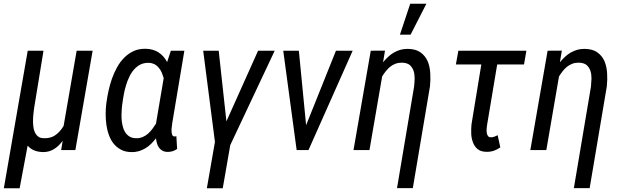

<svg xmlns="http://www.w3.org/2000/svg" viewBox="-37 -798 3314 1021"><path d="M144.5 -223.6 194.3 -528.3H110.4L-16.6 203.1H67.4L109.9 -23.4C121.1 -11.2 133.3 -2.4 147.5 2.9C161.1 7.8 176.3 10.3 192.4 10.7C203.6 10.7 214.4 9.3 224.6 6.3C234.4 3.4 243.7 -1 252 -6.3C260.3 -11.7 268.6 -18.1 275.9 -25.4C283.2 -32.7 290 -40.5 296.4 -49.3L288.1 0H363.8L455.6 -528.3H370.6L301.3 -128.4C289.1 -107.9 274.9 -91.8 257.8 -79.6C240.7 -67.4 219.7 -62 194.8 -63C182.6 -63.5 172.4 -66.4 165 -72.8C157.7 -78.6 151.9 -86.4 147.9 -95.7C143.6 -105 141.1 -115.2 140.1 -127C138.7 -138.2 138.2 -149.9 138.7 -162.1C139.2 -173.8 139.6 -185.1 141.1 -195.8Z M878.9 -143.1 943.4 -528.3H871.6L851.6 -467.8C840.3 -490.2 824.7 -507.3 805.7 -519.5C786.6 -531.7 764.2 -538.1 738.8 -538.6C714.8 -539.1 693.4 -535.2 674.3 -526.9C655.3 -518.1 638.7 -506.3 624 -491.7C608.9 -476.6 596.2 -459.5 585.4 -439.9C574.7 -420.4 565.4 -399.9 558.1 -378.9C550.8 -357.4 544.4 -335.9 540 -314.5C535.2 -293 531.7 -272.9 529.3 -253.9L527.8 -243.2C525.9 -227.1 524.9 -209.5 524.9 -190.4C524.9 -171.4 526.4 -152.8 528.8 -134.3C531.2 -115.7 535.6 -97.7 542 -80.6C547.9 -63.5 556.2 -47.9 566.9 -34.7C577.1 -21.5 590.3 -10.7 606 -2.4C621.1 6.3 639.6 10.3 661.1 10.7C675.3 11.2 689 9.3 701.2 5.9C713.4 2.4 725.1 -2.9 735.8 -9.3C746.6 -15.6 756.8 -23.4 766.1 -32.7C775.4 -42 784.2 -51.8 792.5 -62.5C793.5 -52.7 795.4 -43.5 797.9 -35.2C800.3 -26.4 804.2 -18.6 809.1 -12.2C814 -5.4 820.3 0 828.1 3.9C835.4 7.8 844.7 9.8 855.5 9.8C864.7 9.8 873.5 8.3 881.3 5.9C889.2 3.4 897 -0.5 904.8 -5.9L900.9 -73.7C899.4 -73.2 897.5 -73.2 896 -72.8C894 -72.3 892.1 -72.3 890.6 -72.3C884.3 -72.8 880.4 -75.7 878.4 -82C876 -88.4 875 -95.2 875 -103.5C875 -111.3 875.5 -119.1 877 -127ZM612.8 -240.7 614.3 -251C615.7 -263.7 618.2 -277.8 621.1 -293.9C623.5 -309.6 627.4 -325.2 632.3 -341.3C636.7 -357.4 642.6 -372.6 649.9 -387.7C656.7 -402.8 665 -416 675.3 -427.7C685.1 -439 696.8 -448.2 710 -455.1C723.1 -461.4 738.3 -464.4 755.4 -463.9C766.6 -463.4 776.9 -460.4 785.6 -456.1C793.9 -451.2 801.3 -444.8 807.6 -437.5C814 -430.2 818.8 -421.4 823.2 -412.1C827.1 -402.3 830.6 -392.6 833.5 -382.8L793 -143.6L793.5 -142.1C787.1 -132.3 780.8 -122.6 773.9 -113.3C766.6 -103.5 758.8 -94.7 750.5 -87.4C741.7 -79.6 731.9 -73.7 721.7 -69.3C710.9 -64.9 699.2 -62.5 686.5 -63C671.9 -63.5 659.7 -66.4 650.4 -72.8C641.1 -79.1 633.3 -86.9 627.4 -96.7C621.6 -106.4 617.2 -117.7 614.7 -130.4C611.8 -142.6 609.9 -155.3 609.4 -168.5C608.9 -181.6 608.9 -194.3 609.9 -207C610.4 -219.2 611.3 -230.5 612.8 -240.7Z M1335.4 -528.3 1167 -152.8 1126 -528.3H1043.5L1106 -43.5L1063 203.1H1147.5L1187.5 -26.4L1423.8 -528.3Z M1749.5 -528.3 1590.8 -132.3 1552.2 -528.3H1469.2L1540.5 0H1603.5L1838.4 -528.3Z M2230.5 -778.3H2144.5L2089.8 -613.8H2146.5ZM2000 -466.8 2010.3 -528.8 1934.6 -528.3 1842.8 0H1927.7L1995.1 -391.1C2001 -400.9 2007.3 -410.2 2014.6 -419.4C2021.5 -428.2 2029.3 -436 2037.6 -442.9C2045.9 -449.7 2055.7 -455.1 2065.9 -459C2076.2 -462.9 2087.4 -464.8 2099.6 -464.8C2117.7 -464.4 2131.8 -460.4 2141.6 -452.6C2150.9 -444.3 2157.7 -434.1 2162.1 -421.9C2166 -409.7 2168 -396 2168 -380.9C2167.5 -365.7 2166.5 -351.6 2165 -337.4L2074.2 202.6H2158.2L2249.5 -338.9C2252 -362.3 2252.4 -385.7 2251 -409.2C2249.5 -432.6 2245.1 -454.1 2236.8 -473.1C2228.5 -492.2 2215.8 -507.3 2199.2 -519.5C2182.1 -531.7 2159.7 -537.6 2131.3 -538.1C2117.2 -538.1 2104.5 -536.6 2092.3 -533.2C2080.1 -529.8 2068.4 -524.9 2057.6 -518.6C2046.4 -512.2 2036.1 -504.4 2026.9 -495.6C2017.6 -486.8 2008.3 -477.1 2000 -466.8Z M2606.9 -455.1H2749.5L2762.2 -528.3H2400.4L2387.2 -455.1H2522.5L2470.2 -136.2C2468.8 -121.1 2468.3 -105 2468.8 -87.9C2469.2 -70.8 2472.7 -55.2 2478 -41C2483.4 -26.9 2491.2 -14.6 2502.4 -5.4C2513.7 3.9 2528.8 8.8 2548.3 9.3C2562.5 9.8 2576.2 7.8 2588.4 3.9C2600.6 -0.5 2612.3 -6.3 2623.5 -14.2L2609.4 -79.1C2604 -76.2 2598.1 -73.7 2592.3 -71.3C2586.4 -68.8 2580.1 -67.9 2573.7 -67.9C2566.4 -67.9 2561 -70.3 2557.6 -75.2C2554.2 -80.1 2552.2 -85.9 2551.3 -92.8C2550.3 -99.1 2550.3 -106 2550.8 -113.3C2551.3 -120.6 2552.2 -126.5 2552.7 -130.9Z M2940.4 -466.8 2950.7 -528.8 2875 -528.3 2783.2 0H2868.2L2935.5 -391.1C2941.4 -400.9 2947.8 -410.2 2955.1 -419.4C2961.9 -428.2 2969.7 -436 2978 -442.9C2986.3 -449.7 2996.1 -455.1 3006.3 -459C3016.6 -462.9 3027.8 -464.8 3040 -464.8C3058.1 -464.4 3072.3 -460.4 3082 -452.6C3091.3 -444.3 3098.1 -434.1 3102.5 -421.9C3106.4 -409.7 3108.4 -396 3108.4 -380.9C3107.9 -365.7 3106.9 -351.6 3105.5 -337.4L3014.6 202.6H3098.6L3189.9 -338.9C3192.4 -362.3 3192.9 -385.7 3191.4 -409.2C3189.9 -432.6 3185.5 -454.1 3177.2 -473.1C3168.9 -492.2 3156.2 -507.3 3139.6 -519.5C3122.6 -531.7 3100.1 -537.6 3071.8 -538.1C3057.6 -538.1 3044.9 -536.6 3032.7 -533.2C3020.5 -529.8 3008.8 -524.9 2998 -518.6C2986.8 -512.2 2976.6 -504.4 2967.3 -495.6C2958 -486.8 2948.7 -477.1 2940.4 -466.8Z"/></svg>

Font: Roboto Condensed
Style: Italic
Weight: 400
Designer: Google
Version: Version 1.000;PS 001.000;hotconv 1.0.88;makeotf.lib2.5.64775